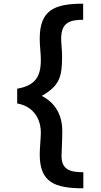

<svg xmlns="http://www.w3.org/2000/svg" viewBox="-20 -779 544 1039"><path d="M317 -73C317 -134 295 -215 206 -260C302 -315 316 -363 316 -473C316 -512 311 -541 311 -570C311 -656 357 -672 430 -672V-759C276 -759 195 -726 195 -570C195 -525 201 -494 201 -455C201 -362 169 -316 73 -299V-219C152 -206 201 -145 201 -61C201 -35 195 25 195 57C195 207 275 240 431 240V153C358 153 313 138 313 65C313 43 317 -18 317 -73Z"/></svg>

Font: Perun SemiBold
Style: Regular
Weight: 600
Foundry: Copyright (c) Stefan Peev, Context Ltd, 2016
Version: Version 1.089